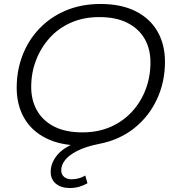

<svg xmlns="http://www.w3.org/2000/svg" viewBox="-20 -726 879 966"><path d="M331 220Q288 220 261.5 198.5Q235 177 235 138Q235 94 268.5 53.5Q302 13 378 -14L388 6Q285 6 212 -30.5Q139 -67 101.5 -132.5Q64 -198 64 -285Q64 -371 93 -447Q122 -523 177.5 -581.5Q233 -640 311 -673Q389 -706 486 -706Q590 -706 662.5 -669.5Q735 -633 772.5 -567.5Q810 -502 810 -415Q810 -314 770 -227.5Q730 -141 656.5 -82Q583 -23 483 -3Q412 11 369 33Q326 55 307 80Q288 105 288 130Q288 152 302.5 164Q317 176 341 176Q359 176 377 171Q395 166 409 157L420 196Q401 207 379 213.5Q357 220 331 220ZM395 -60Q473 -60 536 -87.5Q599 -115 644 -164Q689 -213 713 -276.5Q737 -340 737 -412Q737 -480 707.5 -531Q678 -582 621 -611Q564 -640 479 -640Q401 -640 338 -612.5Q275 -585 230.5 -536Q186 -487 161.5 -423.5Q137 -360 137 -288Q137 -221 166.5 -169.5Q196 -118 253 -89Q310 -60 395 -60Z"/></svg>

Font: MOST Montserrat
Style: Italic
Weight: 400
Italic angle: -11.3°
Designer: Julieta Ulanovsky
Foundry: Julieta Ulanovsky
Version: Version 8.000;March 11, 2024;FontCreator 15.0.0.2926 64-bit